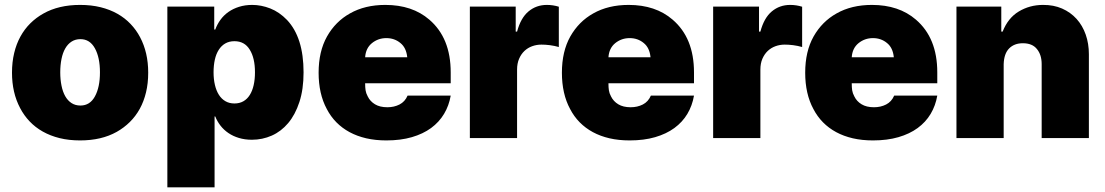

<svg xmlns="http://www.w3.org/2000/svg" viewBox="-20 -573 4587 797"><path d="M312.5 9.9Q266.3 9.9 227.6 0.4Q188.9 -9.2 157.7 -26.8Q126.4 -44.4 103 -69.1Q79.5 -93.8 63.6 -124.3Q29.8 -187.9 29.8 -271.3Q29.8 -315.3 38.9 -353Q47.9 -390.6 64.8 -421.3Q81.7 -452.1 105.8 -476Q130 -500 160.5 -517Q223.7 -552.6 312.5 -552.6Q359 -552.6 397.7 -543Q436.4 -533.4 467.5 -515.8Q498.6 -498.2 522 -473.5Q545.5 -448.9 561.4 -418.7Q595.2 -355.1 595.2 -271.3Q595.2 -226.9 586.1 -189.5Q577.1 -152 560.2 -121.3Q543.3 -90.6 519 -66.6Q494.7 -42.6 464.5 -25.6Q401.3 9.9 312.5 9.9ZM313.9 -134.9Q353.3 -134.9 373.9 -172.6Q394.9 -210.6 394.9 -272.7Q394.9 -334.5 373.9 -372.5Q353 -410.5 313.9 -410.5Q293 -410.5 277.2 -400.4Q261.4 -390.3 250.9 -372Q240.4 -353.7 235.3 -328.3Q230.1 -302.9 230.1 -272.7Q230.1 -242.9 235.3 -217.5Q240.4 -192.1 250.7 -173.8Q261 -155.5 276.8 -145.2Q292.6 -134.9 313.9 -134.9Z M870.7 204.5H674.7V-545.5H869.3V-450.3H873.6Q881.4 -471.9 895.1 -490.8Q908.7 -509.6 928.1 -523.3Q947.4 -536.9 972.3 -544.7Q997.2 -552.6 1027 -552.6Q1064.3 -552.6 1101.7 -538Q1139.2 -523.4 1171.5 -490.1Q1240.1 -417.3 1240.1 -272.7Q1240.1 -202.1 1222.8 -149.5Q1205.6 -96.9 1176.3 -62.1Q1147 -27.3 1108.1 -10.1Q1069.2 7.1 1025.6 7.1Q996.1 7.1 971.6 -0.4Q947.1 -7.8 928.1 -20.8Q909.1 -33.7 895.4 -51.3Q881.7 -68.9 873.6 -89.5H870.7ZM953.1 -143.5Q974.4 -143.5 990.4 -152.7Q1006.4 -161.9 1017 -179Q1027.7 -196 1033 -219.8Q1038.4 -243.6 1038.4 -272.7Q1038.4 -332 1016.7 -366.8Q995.4 -402 953.1 -402Q931.5 -402 915.1 -392.6Q898.8 -383.2 888 -366.1Q877.1 -349.1 871.8 -325.3Q866.5 -301.5 866.5 -272.7Q866.5 -244 872.2 -220.2Q877.8 -196.4 888.7 -179.3Q899.5 -162.3 915.7 -152.9Q931.8 -143.5 953.1 -143.5Z M1583.8 9.9Q1538.4 9.9 1500.2 1.1Q1462 -7.8 1431.1 -24.5Q1400.2 -41.2 1376.4 -65.3Q1352.6 -89.5 1336.6 -120.4Q1302.6 -183.2 1302.6 -271.3Q1302.6 -359.4 1337.4 -421.5Q1372.5 -483.7 1432.9 -517.4Q1495 -552.6 1579.5 -552.6Q1691.4 -552.6 1762.1 -491.5Q1850.9 -415.5 1850.9 -272.7V-227.3H1495.7Q1495.7 -210.2 1497.5 -198.2Q1499.3 -186.1 1506.4 -172.9Q1516.3 -152.3 1536.6 -140.1Q1556.8 -127.8 1588.1 -127.8Q1615.8 -127.8 1638.3 -139.2Q1660.9 -150.6 1671.9 -176.1H1850.9Q1843.8 -134.6 1823.3 -100.3Q1802.9 -66.1 1769.4 -41.5Q1735.8 -17 1689.5 -3.6Q1643.1 9.9 1583.8 9.9ZM1670.5 -335.2Q1666.5 -375 1642 -394.5Q1617.5 -414.8 1583.8 -414.8Q1549.7 -414.8 1523.8 -393.8Q1498.2 -372.9 1495.7 -335.2Z M2126.4 0H1930.4V-545.5H2120.7V-441.8H2126.4Q2141.7 -498.9 2174 -525.7Q2206.3 -552.6 2250 -552.6Q2275.6 -552.6 2299.7 -545.1V-377.8Q2291.2 -380.3 2281.6 -382.3Q2272 -384.2 2262.4 -385.5Q2252.8 -386.7 2243.8 -387.3Q2234.7 -387.8 2227.3 -387.8Q2207.4 -387.8 2189.1 -381.2Q2170.8 -374.6 2157 -361.5Q2143.1 -348.4 2134.8 -329Q2126.4 -309.7 2126.4 -284.1Z M2593.8 9.9Q2548.3 9.9 2510.1 1.1Q2471.9 -7.8 2441.1 -24.5Q2410.2 -41.2 2386.4 -65.3Q2362.6 -89.5 2346.6 -120.4Q2312.5 -183.2 2312.5 -271.3Q2312.5 -359.4 2347.3 -421.5Q2382.5 -483.7 2442.8 -517.4Q2505 -552.6 2589.5 -552.6Q2701.3 -552.6 2772 -491.5Q2860.8 -415.5 2860.8 -272.7V-227.3H2505.7Q2505.7 -210.2 2507.5 -198.2Q2509.2 -186.1 2516.3 -172.9Q2526.3 -152.3 2546.5 -140.1Q2566.8 -127.8 2598 -127.8Q2625.7 -127.8 2648.3 -139.2Q2670.8 -150.6 2681.8 -176.1H2860.8Q2853.7 -134.6 2833.3 -100.3Q2812.9 -66.1 2779.3 -41.5Q2745.7 -17 2699.4 -3.6Q2653.1 9.9 2593.8 9.9ZM2680.4 -335.2Q2676.5 -375 2652 -394.5Q2627.5 -414.8 2593.8 -414.8Q2559.7 -414.8 2533.7 -393.8Q2508.2 -372.9 2505.7 -335.2Z M3136.4 0H2940.3V-545.5H3130.7V-441.8H3136.4Q3151.6 -498.9 3183.9 -525.7Q3216.3 -552.6 3259.9 -552.6Q3285.5 -552.6 3309.7 -545.1V-377.8Q3301.1 -380.3 3291.5 -382.3Q3282 -384.2 3272.4 -385.5Q3262.8 -386.7 3253.7 -387.3Q3244.7 -387.8 3237.2 -387.8Q3217.3 -387.8 3199 -381.2Q3180.8 -374.6 3166.9 -361.5Q3153.1 -348.4 3144.7 -329Q3136.4 -309.7 3136.4 -284.1Z M3603.7 9.9Q3558.2 9.9 3520.1 1.1Q3481.9 -7.8 3451 -24.5Q3420.1 -41.2 3396.3 -65.3Q3372.5 -89.5 3356.5 -120.4Q3322.4 -183.2 3322.4 -271.3Q3322.4 -359.4 3357.2 -421.5Q3392.4 -483.7 3452.8 -517.4Q3514.9 -552.6 3599.4 -552.6Q3711.3 -552.6 3782 -491.5Q3870.7 -415.5 3870.7 -272.7V-227.3H3515.6Q3515.6 -210.2 3517.4 -198.2Q3519.2 -186.1 3526.3 -172.9Q3536.2 -152.3 3556.5 -140.1Q3576.7 -127.8 3608 -127.8Q3635.7 -127.8 3658.2 -139.2Q3680.8 -150.6 3691.8 -176.1H3870.7Q3863.6 -134.6 3843.2 -100.3Q3822.8 -66.1 3789.2 -41.5Q3755.7 -17 3709.3 -3.6Q3663 9.9 3603.7 9.9ZM3690.3 -335.2Q3686.4 -375 3661.9 -394.5Q3637.4 -414.8 3603.7 -414.8Q3569.6 -414.8 3543.7 -393.8Q3518.1 -372.9 3515.6 -335.2Z M4500 0H4304V-306.8Q4304 -345.5 4284.4 -369.3Q4265.3 -393.5 4225.9 -393.5Q4190.3 -393.5 4169 -372Q4147.7 -350.5 4146.3 -306.8V0H3950.3V-545.5H4136.4V-441.8H4142Q4164.1 -498.2 4208.8 -525.2Q4254.3 -552.6 4309.7 -552.6Q4353.7 -552.9 4388.8 -537.5Q4424 -522 4448.9 -494.5Q4473.7 -467 4486.9 -429.3Q4500 -391.7 4500 -348Z"/></svg>

Font: Linik Sans Black
Style: Regular
Weight: 900
Designer: Fonts by Rasmus Andersson / Changes by Cristiano Sobral with parts from Marc Monis
Foundry: rsms
Version: Version 3.020; ttfautohint (v1.6)